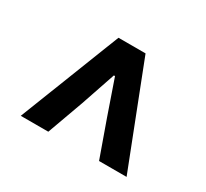

<svg xmlns="http://www.w3.org/2000/svg" viewBox="-100 -906 789 737"><g transform="rotate(30 295.0 -537.5)"><path d="M60 -314 235 -761H355L529 -314H407L350 -474L297 -627H292L240 -474L182 -314Z"/></g></svg>

Font: Noto Sans SC
Style: Bold
Weight: 700
Designer: Ryoko NISHIZUKA  (kana, bopomofo & ideographs); Paul D. Hunt (Latin, Greek & Cyrillic); Sandoll Communications , Soo-you
Foundry: Adobe
Version: Version 2.004-H2;hotconv 1.0.118;makeotfexe 2.5.65603